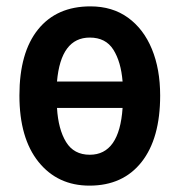

<svg xmlns="http://www.w3.org/2000/svg" viewBox="-20 -573 565 603"><path d="M483 -273Q483 -138 424.5 -64Q366 10 261 10Q161 10 101 -64.5Q41 -139 41 -273Q41 -408 99.5 -480.5Q158 -553 264 -553Q333 -553 382 -517.5Q431 -482 457 -419Q483 -356 483 -273ZM262 -455Q171 -455 159 -317H365Q360 -379 336 -417Q312 -455 262 -455ZM262 -87Q355 -87 365 -234H159Q163 -167 187.5 -127Q212 -87 262 -87Z"/></svg>

Font: Noto Sans Condensed SemiBold
Style: Regular
Weight: 600
Width: 3
Designer: Monotype Design Team
Foundry: Monotype Imaging Inc.
Version: Version 2.013; ttfautohint (v1.8.4.7-5d5b)